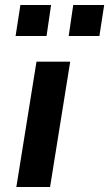

<svg xmlns="http://www.w3.org/2000/svg" viewBox="-20 -743 434 763"><path d="M45 0 125 -498H259L179 0ZM253 -600 271 -723H394L375 -600ZM42 -600 61 -723H183L165 -600Z"/></svg>

Font: Nunito Sans 8pt
Style: Bold Italic
Weight: 700
Italic angle: -9°
Version: Version 3.101;gftools[0.9.27]